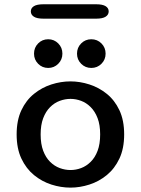

<svg xmlns="http://www.w3.org/2000/svg" viewBox="-20 -869 659 900"><path d="M310.5 10.5Q265.5 10.5 221 -3.8Q176.5 -18 139.5 -48.2Q102.5 -78.5 80.2 -125.8Q58 -173 58 -239Q58 -305 80.2 -352.2Q102.5 -399.5 139.5 -429.2Q176.5 -459 221 -473.2Q265.5 -487.5 310.5 -487.5Q354.5 -487.5 399 -473.2Q443.5 -459 480.5 -429.2Q517.5 -399.5 539.8 -352.2Q562 -305 562 -239Q562 -173 539.8 -125.8Q517.5 -78.5 480.5 -48.2Q443.5 -18 399 -3.8Q354.5 10.5 310.5 10.5ZM310.5 -72Q336 -72 360.5 -81.2Q385 -90.5 405.2 -110.5Q425.5 -130.5 437.5 -162.2Q449.5 -194 449.5 -239Q449.5 -283.5 437.5 -315Q425.5 -346.5 405.2 -366.8Q385 -387 360.5 -396.2Q336 -405.5 310.5 -405.5Q285 -405.5 260 -396.2Q235 -387 214.8 -366.8Q194.5 -346.5 182.5 -315Q170.5 -283.5 170.5 -239Q170.5 -194 182.5 -162.2Q194.5 -130.5 214.8 -110.5Q235 -90.5 260 -81.2Q285 -72 310.5 -72ZM206 -550.5Q178 -550.5 158.8 -570Q139.5 -589.5 139.5 -617.5Q139.5 -646 158.8 -665.5Q178 -685 206 -685Q233.5 -685 253 -665.5Q272.5 -646 272.5 -617.5Q272.5 -589.5 253 -570Q233.5 -550.5 206 -550.5ZM408 -550.5Q380 -550.5 360.5 -570Q341 -589.5 341 -617.5Q341 -646 360.5 -665.5Q380 -685 408 -685Q436 -685 455.5 -665.5Q475 -646 475 -617.5Q475 -589.5 455.5 -570Q436 -550.5 408 -550.5ZM124.5 -815.5Q124.5 -831 138.8 -840Q153 -849 184 -849H430.5Q461 -849 475.2 -840Q489.5 -831 489.5 -815.5Q489.5 -800 475.2 -790.8Q461 -781.5 430.5 -781.5H184Q153 -781.5 138.8 -790.8Q124.5 -800 124.5 -815.5Z"/></svg>

Font: Sono ExtraLight Monospace Medium
Style: Regular
Weight: 500
Version: Version 2.112